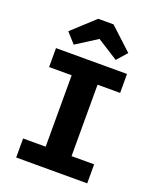

<svg xmlns="http://www.w3.org/2000/svg" viewBox="-169 -1043 938 1143"><g transform="rotate(20 300.0 -471.5)"><path d="M525 -693V-573H382V-120.5H525V0H75V-120.5H218V-573H75V-693ZM348.5 -943 489.5 -812.5 433 -748.5 300 -833 167 -748.5 109.5 -812.5 251.5 -943Z"/></g></svg>

Font: Fira Code Light
Style: Bold
Weight: 700
Monospace: yes
Version: Version 5.002